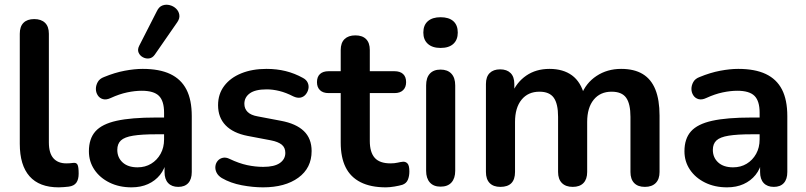

<svg xmlns="http://www.w3.org/2000/svg" viewBox="-20 -795 3465 825"><path d="M232 10Q149 10 107 -37.5Q65 -85 65 -177V-650Q65 -681 81 -697Q97 -713 127 -713Q157 -713 173.5 -697Q190 -681 190 -650V-183Q190 -137 209.5 -115Q229 -93 265 -93Q273 -93 280 -93.5Q287 -94 294 -95Q308 -97 313 -87.5Q318 -78 318 -49Q318 -24 308 -10Q298 4 275 7Q265 8 254 9Q243 10 232 10Z M545 10Q492 10 450.5 -10.5Q409 -31 385.5 -66Q362 -101 362 -145Q362 -199 390 -230.5Q418 -262 481 -276Q544 -290 650 -290H700V-218H651Q589 -218 552 -212Q515 -206 499.5 -191.5Q484 -177 484 -151Q484 -118 507 -97Q530 -76 571 -76Q604 -76 629.5 -91.5Q655 -107 670 -134Q685 -161 685 -196V-311Q685 -361 663 -383Q641 -405 589 -405Q560 -405 526.5 -398Q493 -391 456 -374Q437 -365 422.5 -369Q408 -373 400 -385.5Q392 -398 392 -413Q392 -428 400 -442.5Q408 -457 427 -464Q473 -483 515.5 -491Q558 -499 593 -499Q665 -499 711.5 -477Q758 -455 781 -410.5Q804 -366 804 -296V-56Q804 -25 789 -8.5Q774 8 746 8Q718 8 702.5 -8.5Q687 -25 687 -56V-104H695Q688 -69 667.5 -43.5Q647 -18 616 -4Q585 10 545 10ZM645 -560Q635 -546 621 -544Q607 -542 594 -549Q581 -556 575.5 -569Q570 -582 578 -598L654 -747Q663 -766 678 -771.5Q693 -777 709 -773Q725 -769 736.5 -758Q748 -747 750.5 -731.5Q753 -716 742 -700Z M1110 10Q1067 10 1019 1Q971 -8 933 -30Q917 -40 910.5 -53.5Q904 -67 905.5 -80.5Q907 -94 915.5 -104Q924 -114 937.5 -117Q951 -120 967 -112Q1007 -93 1042 -85.5Q1077 -78 1111 -78Q1159 -78 1182.5 -94.5Q1206 -111 1206 -138Q1206 -161 1190.5 -173.5Q1175 -186 1144 -192L1044 -211Q982 -223 949.5 -256.5Q917 -290 917 -343Q917 -391 943.5 -426Q970 -461 1017 -480Q1064 -499 1125 -499Q1169 -499 1207.5 -489.5Q1246 -480 1282 -460Q1297 -452 1302.5 -439Q1308 -426 1305 -412.5Q1302 -399 1293 -388.5Q1284 -378 1270.5 -375.5Q1257 -373 1240 -381Q1209 -397 1180.5 -404Q1152 -411 1126 -411Q1077 -411 1053.5 -394Q1030 -377 1030 -349Q1030 -328 1044 -314Q1058 -300 1087 -295L1187 -276Q1252 -264 1285.5 -232Q1319 -200 1319 -146Q1319 -73 1262 -31.5Q1205 10 1110 10Z M1638 10Q1573 10 1529.5 -12Q1486 -34 1465 -76.5Q1444 -119 1444 -182V-395H1392Q1368 -395 1355 -407.5Q1342 -420 1342 -442Q1342 -465 1355 -477Q1368 -489 1392 -489H1444V-580Q1444 -611 1460.5 -627Q1477 -643 1507 -643Q1537 -643 1553 -627Q1569 -611 1569 -580V-489H1675Q1699 -489 1712 -477Q1725 -465 1725 -442Q1725 -420 1712 -407.5Q1699 -395 1675 -395H1569V-189Q1569 -141 1590 -117Q1611 -93 1658 -93Q1675 -93 1688 -96Q1701 -99 1711 -100Q1723 -101 1731 -92.5Q1739 -84 1739 -58Q1739 -38 1732.5 -22.5Q1726 -7 1709 -1Q1696 3 1675 6.5Q1654 10 1638 10Z M1873 7Q1843 7 1827 -11Q1811 -29 1811 -61V-428Q1811 -461 1827 -478.5Q1843 -496 1873 -496Q1903 -496 1919.5 -478.5Q1936 -461 1936 -428V-61Q1936 -29 1920 -11Q1904 7 1873 7ZM1873 -589Q1838 -589 1818.5 -606.5Q1799 -624 1799 -655Q1799 -687 1818.5 -704Q1838 -721 1873 -721Q1909 -721 1928 -704Q1947 -687 1947 -655Q1947 -624 1928 -606.5Q1909 -589 1873 -589Z M2130 8Q2100 8 2084 -8.5Q2068 -25 2068 -56V-434Q2068 -465 2084 -481Q2100 -497 2129 -497Q2158 -497 2174 -481Q2190 -465 2190 -434V-361L2179 -391Q2199 -441 2241 -470Q2283 -499 2341 -499Q2400 -499 2438 -471Q2476 -443 2491 -385H2477Q2497 -438 2543 -468.5Q2589 -499 2649 -499Q2705 -499 2741.5 -477Q2778 -455 2796 -410.5Q2814 -366 2814 -298V-56Q2814 -25 2797.5 -8.5Q2781 8 2751 8Q2721 8 2705 -8.5Q2689 -25 2689 -56V-293Q2689 -349 2670.5 -375Q2652 -401 2608 -401Q2559 -401 2531 -366.5Q2503 -332 2503 -271V-56Q2503 -25 2487 -8.5Q2471 8 2441 8Q2411 8 2394.5 -8.5Q2378 -25 2378 -56V-293Q2378 -349 2359.5 -375Q2341 -401 2298 -401Q2249 -401 2221 -366.5Q2193 -332 2193 -271V-56Q2193 8 2130 8Z M3104 10Q3051 10 3009.5 -10.5Q2968 -31 2944.5 -66Q2921 -101 2921 -145Q2921 -199 2949 -230.5Q2977 -262 3040 -276Q3103 -290 3209 -290H3259V-218H3210Q3148 -218 3111 -212Q3074 -206 3058.5 -191.5Q3043 -177 3043 -151Q3043 -118 3066 -97Q3089 -76 3130 -76Q3163 -76 3188.5 -91.5Q3214 -107 3229 -134Q3244 -161 3244 -196V-311Q3244 -361 3222 -383Q3200 -405 3148 -405Q3119 -405 3085.5 -398Q3052 -391 3015 -374Q2996 -365 2981.5 -369Q2967 -373 2959 -385.5Q2951 -398 2951 -413Q2951 -428 2959 -442.5Q2967 -457 2986 -464Q3032 -483 3074.5 -491Q3117 -499 3152 -499Q3224 -499 3270.5 -477Q3317 -455 3340 -410.5Q3363 -366 3363 -296V-56Q3363 -25 3348 -8.5Q3333 8 3305 8Q3277 8 3261.5 -8.5Q3246 -25 3246 -56V-104H3254Q3247 -69 3226.5 -43.5Q3206 -18 3175 -4Q3144 10 3104 10Z"/></svg>

Font: Nunito ExtraLight
Style: Bold
Weight: 700
Version: Version 3.602